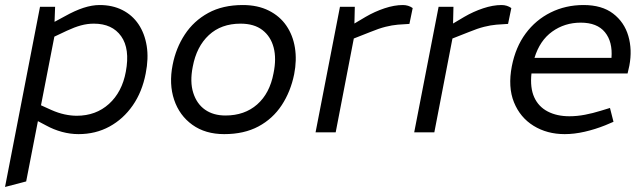

<svg xmlns="http://www.w3.org/2000/svg" viewBox="-30 -526 2560 763"><path d="M282 7Q249 7 216 -2Q183 -11 154 -27L99 -56L121 -113L174 -89Q201 -77 226.5 -71.5Q252 -66 275 -66Q351 -66 403 -113Q455 -160 470 -241Q487 -332 451.5 -382Q416 -432 343 -432Q317 -432 291.5 -425Q266 -418 236 -404L181 -378L177 -434L227 -461Q268 -484 302 -495Q336 -506 366 -506Q417 -506 456.5 -486Q496 -466 520.5 -429.5Q545 -393 553 -343.5Q561 -294 549 -234Q535 -161 497.5 -107Q460 -53 405 -23Q350 7 282 7ZM-10 217 129 -499H189L186 -420L191 -406L74 195Z M861 7Q786 7 734.5 -30Q683 -67 662 -129.5Q641 -192 656 -268Q669 -335 704.5 -389Q740 -443 797.5 -474.5Q855 -506 935 -506Q994 -506 1038 -484Q1082 -462 1108 -424Q1134 -386 1142 -336.5Q1150 -287 1139 -231Q1125 -162 1089.5 -108Q1054 -54 997 -23.5Q940 7 861 7ZM866 -67Q942 -67 992 -111Q1042 -155 1057 -235Q1069 -293 1057.5 -337Q1046 -381 1013 -406.5Q980 -432 926 -432Q849 -432 800 -386.5Q751 -341 736 -261Q724 -201 738 -157Q752 -113 785 -90Q818 -67 866 -67Z M1224 0 1321 -499H1380L1378 -415L1359 -421L1423 -459Q1459 -480 1498 -493Q1537 -506 1571 -506Q1593 -506 1610 -494L1597 -431Q1574 -430 1551 -428Q1528 -426 1502 -419.5Q1476 -413 1442 -399L1376 -373L1304 0Z M1616 0 1713 -499H1772L1770 -415L1751 -421L1815 -459Q1851 -480 1890 -493Q1929 -506 1963 -506Q1985 -506 2002 -494L1989 -431Q1966 -430 1943 -428Q1920 -426 1894 -419.5Q1868 -413 1834 -399L1768 -373L1696 0Z M2214 7Q2144 7 2090.5 -26Q2037 -59 2012.5 -119.5Q1988 -180 2004 -263Q2019 -339 2059 -393Q2099 -447 2158.5 -476.5Q2218 -506 2289 -506Q2362 -506 2406.5 -472Q2451 -438 2467 -383Q2483 -328 2471 -265L2464 -234H2082Q2076 -177 2093 -139.5Q2110 -102 2146.5 -83Q2183 -64 2233 -64Q2263 -64 2294.5 -70Q2326 -76 2358 -86L2394 -97L2408 -42L2375 -28Q2335 -12 2293.5 -2.5Q2252 7 2214 7ZM2094 -296H2400Q2405 -360 2374 -398Q2343 -436 2278 -436Q2214 -436 2164.5 -400.5Q2115 -365 2094 -296Z"/></svg>

Font: REM Light
Style: Italic
Weight: 300
Italic angle: -11°
Designer: Octavio Pardo
Foundry: Ashler Design
Version: Version 1.005;gftools[0.9.28]